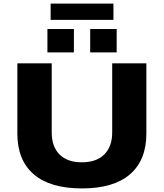

<svg xmlns="http://www.w3.org/2000/svg" viewBox="-20 -1041 916 1073"><path d="M263 -930V-1021H614V-930ZM245 -748V-879H393V-748ZM484 -748V-879H632V-748ZM438 12Q260 12 168.5 -67Q77 -146 77 -295V-687H269V-301Q269 -222 312.5 -178Q356 -134 437 -134Q519 -134 563 -178Q607 -222 607 -301V-687H798V-295Q798 -146 706.5 -67Q615 12 438 12Z"/></svg>

Font: Archivo SemiExpanded ExtraBold
Style: Regular
Weight: 800
Width: 6
Designer: Hector Gatti
Foundry: Omnibus-Type
Version: Version 2.001; ttfautohint (v1.8.3)